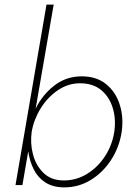

<svg xmlns="http://www.w3.org/2000/svg" viewBox="-20 -800 572 830"><path d="M506 -230Q515 -293 497.5 -348Q480 -403 438.5 -436.5Q397 -470 333 -470Q266 -470 214.5 -430Q163 -390 134 -330L212 -780H181L47 0H77L102 -146Q108 -104 125.5 -68.5Q143 -33 175 -12Q207 9 254 10Q318 11 371.5 -21.5Q425 -54 460.5 -109Q496 -164 506 -230ZM474 -230Q465 -172 433.5 -124Q402 -76 355 -47.5Q308 -19 252 -20Q200 -21 167.5 -53Q135 -85 122.5 -133Q110 -181 117 -230Q126 -283 155.5 -331Q185 -379 229.5 -409.5Q274 -440 326 -440Q382 -440 417.5 -410.5Q453 -381 467.5 -333Q482 -285 474 -230Z"/></svg>

Font: Jost* 200 Thin Italic
Style: Italic
Weight: 200
Italic angle: -10°
Version: Version 3.200; ttfautohint (v0.97) -l 8 -r 50 -G 200 -x 14 -